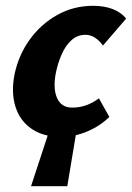

<svg xmlns="http://www.w3.org/2000/svg" viewBox="-20 -458 455 662"><path d="M87 184 156 -26H247L212 184ZM190 14Q130 14 89.5 -13.5Q49 -41 33.5 -89.5Q18 -138 30 -201Q44 -268 82.5 -321.5Q121 -375 177.5 -406.5Q234 -438 301 -438Q339 -438 368 -427Q397 -416 415 -394L335 -301Q323 -318 307.5 -328Q292 -338 275 -338Q247 -338 226.5 -319.5Q206 -301 193 -271.5Q180 -242 173 -209Q162 -154 176.5 -120.5Q191 -87 229 -87Q256 -87 279.5 -96Q303 -105 321 -119L357 -55Q326 -24 281.5 -5Q237 14 190 14Z"/></svg>

Font: Ysabeau Infant ExtraBold
Style: Italic
Weight: 800
Italic angle: -12°
Designer: Christian Thalmann (Catharsis Fonts)
Version: Version 2.001;gftools[0.9.30]; featfreeze: ss01,ss02,lnum